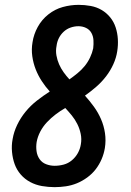

<svg xmlns="http://www.w3.org/2000/svg" viewBox="-20 -763 540 791"><path d="M205 8Q179 8 153 3.5Q127 -1 104.5 -13Q82 -25 65.5 -44Q49 -63 40.5 -86.5Q32 -110 29.5 -137Q27 -164 32 -190Q37 -220 51 -249Q65 -278 85.5 -303Q106 -328 131.5 -348Q157 -368 185 -386Q167 -406 152 -429Q137 -452 127 -477.5Q117 -503 113 -531.5Q109 -560 114 -589Q119 -622 135.5 -652Q152 -682 179 -703.5Q206 -725 238.5 -734Q271 -743 304 -743Q329 -743 353.5 -738.5Q378 -734 398.5 -722Q419 -710 434 -691.5Q449 -673 456.5 -650Q464 -627 465.5 -602Q467 -577 463 -552Q459 -525 447 -498.5Q435 -472 417 -448.5Q399 -425 376.5 -405.5Q354 -386 330 -369Q349 -348 366.5 -324Q384 -300 396 -272.5Q408 -245 412.5 -214.5Q417 -184 412 -153Q408 -129 398.5 -107Q389 -85 374.5 -66Q360 -47 339.5 -32Q319 -17 297 -8Q275 1 251.5 4.5Q228 8 205 8ZM266 -436Q283 -448 299.5 -461.5Q316 -475 329 -491Q342 -507 351 -526Q360 -545 364 -564Q366 -581 365 -597.5Q364 -614 356.5 -627.5Q349 -641 334.5 -648Q320 -655 303 -655Q287 -655 271 -649.5Q255 -644 242.5 -632.5Q230 -621 222.5 -606Q215 -591 213 -574Q209 -554 212.5 -534.5Q216 -515 223.5 -498Q231 -481 242 -465.5Q253 -450 266 -436ZM205 -80Q224 -80 242.5 -85Q261 -90 276 -102.5Q291 -115 300.5 -132Q310 -149 313 -168Q317 -190 312.5 -211.5Q308 -233 298.5 -252Q289 -271 276 -287Q263 -303 249 -318Q228 -306 209 -291.5Q190 -277 173.5 -259.5Q157 -242 146 -221Q135 -200 131 -178Q128 -159 130.5 -140.5Q133 -122 143 -107.5Q153 -93 170 -86.5Q187 -80 205 -80Z"/></svg>

Font: Iosevka Curly Slab SmBdObl
Style: Regular
Weight: 600
Italic angle: -9°
Monospace: yes
Designer: Belleve Invis
Foundry: Belleve Invis
Version: Version 11.0.0; ttfautohint (v1.8.3)